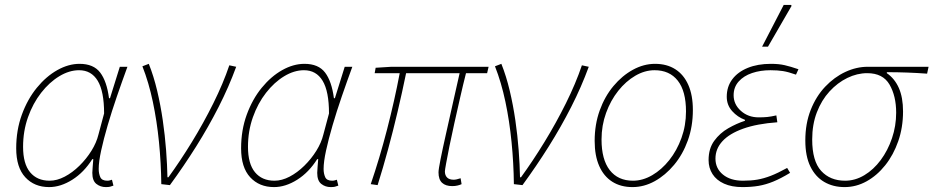

<svg xmlns="http://www.w3.org/2000/svg" viewBox="-20 -750 3802 782"><path d="M180 12Q120 12 83 -28Q46 -68 46 -146Q46 -220 69 -283Q92 -346 130 -392.5Q168 -439 213.5 -464.5Q259 -490 304 -490Q361 -490 388 -454.5Q415 -419 424 -350H428L468 -478H499Q477 -418 456 -357Q435 -296 418.5 -239.5Q402 -183 392 -137Q382 -91 382 -62Q382 -43 388.5 -28.5Q395 -14 417 -14Q423 -14 428 -15.5Q433 -17 436 -18L442 6Q434 9 428 10.5Q422 12 411 12Q389 12 372.5 -1Q356 -14 356 -46Q356 -55 357.5 -70.5Q359 -86 360 -102H356Q322 -48 274.5 -18Q227 12 180 12ZM182 -14Q212 -14 243.5 -30.5Q275 -47 303.5 -75Q332 -103 352.5 -136Q373 -169 381 -202L404 -288Q404 -378 378 -421Q352 -464 302 -464Q262 -464 221.5 -439.5Q181 -415 147.5 -372Q114 -329 94 -272.5Q74 -216 74 -152Q74 -83 102.5 -48.5Q131 -14 182 -14Z M637 0Q636 -86 627.5 -171.5Q619 -257 602.5 -335.5Q586 -414 560 -480L586 -490Q606 -440 620 -381Q634 -322 643 -260Q652 -198 656.5 -138.5Q661 -79 662 -28H666Q714 -94 761.5 -171.5Q809 -249 849 -329.5Q889 -410 914 -484L942 -478Q912 -396 870.5 -314.5Q829 -233 779 -153.5Q729 -74 672 4Z M1096 12Q1036 12 999 -28Q962 -68 962 -146Q962 -220 985 -283Q1008 -346 1046 -392.5Q1084 -439 1129.5 -464.5Q1175 -490 1220 -490Q1277 -490 1304 -454.5Q1331 -419 1340 -350H1344L1384 -478H1415Q1393 -418 1372 -357Q1351 -296 1334.5 -239.5Q1318 -183 1308 -137Q1298 -91 1298 -62Q1298 -43 1304.5 -28.5Q1311 -14 1333 -14Q1339 -14 1344 -15.5Q1349 -17 1352 -18L1358 6Q1350 9 1344 10.5Q1338 12 1327 12Q1305 12 1288.5 -1Q1272 -14 1272 -46Q1272 -55 1273.5 -70.5Q1275 -86 1276 -102H1272Q1238 -48 1190.5 -18Q1143 12 1096 12ZM1098 -14Q1128 -14 1159.5 -30.5Q1191 -47 1219.5 -75Q1248 -103 1268.5 -136Q1289 -169 1297 -202L1320 -288Q1320 -378 1294 -421Q1268 -464 1218 -464Q1178 -464 1137.5 -439.5Q1097 -415 1063.5 -372Q1030 -329 1010 -272.5Q990 -216 990 -152Q990 -83 1018.5 -48.5Q1047 -14 1098 -14Z M1822 8Q1795 8 1780.5 -5.5Q1766 -19 1766 -48Q1766 -60 1774.5 -102.5Q1783 -145 1796.5 -205Q1810 -265 1824.5 -330Q1839 -395 1852 -452H1634Q1618 -374 1599.5 -295.5Q1581 -217 1560.5 -141.5Q1540 -66 1518 4L1490 0Q1526 -105 1556.5 -223Q1587 -341 1608 -452H1506L1510 -474L1574 -478H1970L1964 -452H1878Q1866 -405 1854 -352Q1842 -299 1830.5 -248Q1819 -197 1810.5 -154.5Q1802 -112 1797 -84.5Q1792 -57 1792 -52Q1792 -36 1801 -27Q1810 -18 1828 -18Q1833 -18 1840 -19.5Q1847 -21 1856 -24L1860 0Q1854 3 1844 5.5Q1834 8 1822 8Z M2073 0Q2072 -86 2063.5 -171.5Q2055 -257 2038.5 -335.5Q2022 -414 1996 -480L2022 -490Q2042 -440 2056 -381Q2070 -322 2079 -260Q2088 -198 2092.5 -138.5Q2097 -79 2098 -28H2102Q2150 -94 2197.5 -171.5Q2245 -249 2285 -329.5Q2325 -410 2350 -484L2378 -478Q2348 -396 2306.5 -314.5Q2265 -233 2215 -153.5Q2165 -74 2108 4Z M2556 12Q2508 12 2473.5 -10Q2439 -32 2420.5 -74Q2402 -116 2402 -176Q2402 -243 2422.5 -300Q2443 -357 2478.5 -399.5Q2514 -442 2558 -466Q2602 -490 2648 -490Q2696 -490 2730.5 -468Q2765 -446 2783.5 -404Q2802 -362 2802 -302Q2802 -235 2781.5 -178Q2761 -121 2725.5 -78.5Q2690 -36 2646.5 -12Q2603 12 2556 12ZM2558 -14Q2598 -14 2636.5 -36.5Q2675 -59 2706 -98Q2737 -137 2755.5 -188Q2774 -239 2774 -296Q2774 -379 2740.5 -421.5Q2707 -464 2646 -464Q2606 -464 2567.5 -441.5Q2529 -419 2498 -380Q2467 -341 2448.5 -290Q2430 -239 2430 -182Q2430 -100 2463.5 -57Q2497 -14 2558 -14Z M3004 12Q2960 12 2929 -2Q2898 -16 2882 -41Q2866 -66 2866 -98Q2866 -145 2889 -176.5Q2912 -208 2946 -227.5Q2980 -247 3014 -258V-262Q2984 -273 2962 -297.5Q2940 -322 2940 -356Q2940 -397 2962.5 -427Q2985 -457 3025.5 -473.5Q3066 -490 3120 -490Q3152 -490 3176 -484.5Q3200 -479 3232 -468L3222 -446Q3191 -457 3169 -460.5Q3147 -464 3118 -464Q3077 -464 3043 -452.5Q3009 -441 2988.5 -418Q2968 -395 2968 -362Q2968 -325 2997.5 -298.5Q3027 -272 3070 -272Q3090 -272 3105 -273.5Q3120 -275 3142 -280L3146 -252Q3063 -246 3007 -226Q2951 -206 2922.5 -175Q2894 -144 2894 -104Q2894 -64 2924.5 -39Q2955 -14 3006 -14Q3039 -14 3065 -18.5Q3091 -23 3119.5 -34Q3148 -45 3186 -66L3198 -46Q3160 -23 3129.5 -10.5Q3099 2 3069.5 7Q3040 12 3004 12ZM3084 -560 3172 -730H3202L3204 -726L3108 -560Z M3420 12Q3373 12 3337 -9Q3301 -30 3280.5 -72Q3260 -114 3260 -178Q3260 -247 3282 -302.5Q3304 -358 3341 -397Q3378 -436 3423 -457Q3468 -478 3514 -478H3762L3756 -450Q3715 -453 3674.5 -454.5Q3634 -456 3592 -456V-452Q3624 -430 3641 -391.5Q3658 -353 3658 -296Q3658 -231 3638.5 -175Q3619 -119 3585.5 -77Q3552 -35 3509.5 -11.5Q3467 12 3420 12ZM3422 -14Q3463 -14 3500.5 -36.5Q3538 -59 3567 -98Q3596 -137 3613 -187Q3630 -237 3630 -291Q3630 -359 3603 -405.5Q3576 -452 3512 -452Q3471 -452 3431 -432.5Q3391 -413 3358.5 -377.5Q3326 -342 3307 -292.5Q3288 -243 3288 -182Q3288 -94 3324.5 -54Q3361 -14 3422 -14Z"/></svg>

Font: Source Sans 3 VF
Style: Italic
Weight: 200
Italic angle: -11°
Designer: Paul D. Hunt
Foundry: Adobe Systems Incorporated
Version: Version 3.042;hotconv 1.0.118;makeotfexe 2.5.65603